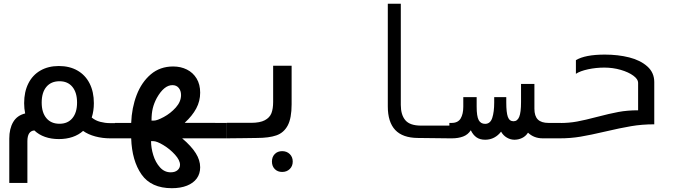

<svg xmlns="http://www.w3.org/2000/svg" viewBox="-20 -745 3640 1034"><path d="M427.5 -40Q403.5 -18.5 370.2 -7.2Q337 4 297 4Q256 4 222.5 -7.8Q189 -19.5 165 -42.5Q127.5 -39.5 127.5 15.5V240H30V1.5Q30 -52 51 -87.8Q72 -123.5 115.5 -134Q110 -160.5 110 -189.5Q110 -250.5 132.8 -295.8Q155.5 -341 197.8 -365.2Q240 -389.5 297 -389.5Q354.5 -389.5 397 -365.2Q439.5 -341 462.5 -295.8Q485.5 -250.5 485.5 -189.5Q485.5 -147.5 474 -112Q494 -95.5 520 -88.8Q546 -82 571 -82H602V0H573Q532 0 493.5 -10.2Q455 -20.5 427.5 -40ZM395 -192.5Q395 -246.5 370 -277Q345 -307.5 300.5 -307.5Q255 -307.5 229.8 -277.2Q204.5 -247 204.5 -192.5Q204.5 -139 229.8 -108.8Q255 -78.5 300.5 -78.5Q345 -78.5 370 -108.8Q395 -139 395 -192.5Z M686.5 0H599V-83H686.5Q689.5 -164.5 716 -233.5Q742.5 -302.5 792.2 -344.8Q842 -387 912.5 -387Q953.5 -387 986.5 -370.5Q1019.5 -354 1038.8 -322.2Q1058 -290.5 1058 -246Q1058 -200.5 1036.8 -160.8Q1015.5 -121 974.5 -83.5L1201 -83V0H961Q1010.5 42 1034.2 79.8Q1058 117.5 1058 156Q1058 190.5 1039.8 215.8Q1021.5 241 987 254.8Q952.5 268.5 905.5 268.5Q794 268.5 742.2 194.5Q690.5 120.5 686.5 0ZM949.5 142.5Q949.5 118 922.5 88Q895.5 58 860 36.5Q824.5 15 804.5 15H793.5Q793.5 51.5 805.5 90.5Q817.5 129.5 841.5 156.2Q865.5 183 899.5 183Q922.5 183 936 171.5Q949.5 160 949.5 142.5ZM955 -233.5Q955 -256 942.8 -271.2Q930.5 -286.5 908.5 -286.5Q863.5 -286.5 824.5 -217.5Q809.5 -189.5 802.8 -161.8Q796 -134 796 -95.5H809Q826 -95.5 862.2 -115Q898.5 -134.5 926.8 -166Q955 -197.5 955 -233.5Z M1201.5 -83.5H1331.5Q1380 -83.5 1406.2 -97.5Q1432.5 -111.5 1441.8 -135.5Q1451 -159.5 1451 -196V-391H1550.5V-183.5Q1550.5 -108.5 1529.5 -69.2Q1508.5 -30 1468.5 -16Q1428.5 -2 1362.5 -2L1293.5 -1L1201.5 0ZM1444.5 125Q1444.5 100 1459.8 84.5Q1475 69 1499.5 69Q1524.5 69 1540.5 84.8Q1556.5 100.5 1556.5 125Q1556.5 149.5 1540.5 165.2Q1524.5 181 1499.5 181Q1475 181 1459.8 165.5Q1444.5 150 1444.5 125Z M2068.5 -172V-725H2138.5V-180Q2138.5 -126.5 2163 -97.5Q2187.5 -68.5 2248 -68.5H2401.5V0L2230.5 -2Q2148.5 -2.5 2108.5 -45Q2068.5 -87.5 2068.5 -172Z M2515.5 -43.5Q2500 -19.5 2474 -9.8Q2448 0 2413.5 0H2400V-83H2412Q2446.5 -83 2460.8 -107Q2475 -131 2475 -170V-222H2547V-171Q2547 -118.5 2558 -98.2Q2569 -78 2592.5 -78Q2620.5 -78 2631 -110Q2641.5 -142 2641.5 -193.5V-222H2706.5V-193.5Q2706.5 -139 2715 -115.5Q2723.5 -92 2745.5 -92Q2766.5 -92 2776.2 -115.8Q2786 -139.5 2786 -195.5V-293H2858V-159.5Q2858 -120 2876.5 -101.5Q2895 -83 2934.5 -83H3002V0H2903Q2855.5 0 2823.5 -30.5Q2811 -11 2791.5 -1.8Q2772 7.5 2750.5 7.5Q2729 7.5 2709.5 -4Q2690 -15.5 2678.5 -36Q2663 -15.5 2641.2 -4Q2619.5 7.5 2593 7.5Q2564.5 7.5 2546 -5.5Q2527.5 -18.5 2515.5 -43.5Z M3081.5 -347.5V-421Q3131 -451 3237.5 -451Q3308.5 -451 3368.8 -435.8Q3429 -420.5 3466.2 -387.2Q3503.5 -354 3503.5 -303V-75.5Q3437.5 -75.5 3378.8 -65.5Q3320 -55.5 3239 -36.5Q3160 -18 3106.5 -9Q3053 0 2994.5 0V-82.5Q3044.5 -82.5 3087.8 -90.5Q3131 -98.5 3195.5 -115.5Q3262 -133 3310.2 -142Q3358.5 -151 3416.5 -151V-299.5Q3416.5 -318.5 3390.8 -337.5Q3365 -356.5 3322.8 -368.8Q3280.5 -381 3234.5 -381Q3189.5 -381 3146.8 -371.8Q3104 -362.5 3081.5 -347.5Z"/></svg>

Font: JuliaMono Medium
Style: Italic
Weight: 500
Italic angle: -9°
Monospace: yes
Designer: cormullion
Foundry: corm
Version: Version 0.054; ttfautohint (v1.8.4)